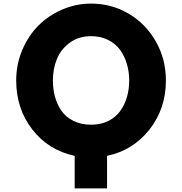

<svg xmlns="http://www.w3.org/2000/svg" viewBox="-20 -860 1012 1067"><path d="M274 -413Q274 -365 285.5 -322.5Q297 -280 321.5 -244.5Q346 -209 388.5 -188Q431 -167 486 -167Q541 -167 582.5 -188Q624 -209 649 -244.5Q674 -280 686 -322.5Q698 -365 698 -413Q698 -460 685.5 -503.5Q673 -547 648 -582Q623 -617 581 -638Q539 -659 486 -659Q417 -659 367.5 -622.5Q318 -586 296 -531.5Q274 -477 274 -413ZM70 -413Q70 -502 103.5 -581.5Q137 -661 193 -717.5Q249 -774 326 -807Q403 -840 486 -840Q600 -840 695 -784Q790 -728 846 -629.5Q902 -531 902 -413Q902 -256 810.5 -140Q719 -24 575 6V187H395V6Q249 -25 159.5 -140.5Q70 -256 70 -413Z"/></svg>

Font: Hussar
Style: BoldWeb
Weight: 700
Foundry: Cannot Into Space Fonts
Version: Version 2.00